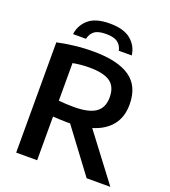

<svg xmlns="http://www.w3.org/2000/svg" viewBox="-166 -1064 1045 1183"><g transform="rotate(20 357.0 -472.5)"><path d="M78.5 0V-723Q128 -734 188.5 -741.2Q249 -748.5 312 -748.5Q472.5 -748.5 553.2 -693Q634 -637.5 634 -517Q634 -434.5 591 -380.8Q548 -327 467 -302.5L696 0H540.5L329 -283Q320.5 -282.5 311 -282.5Q284.5 -282.5 262.2 -283.8Q240 -285 216 -286.5V0ZM315.5 -385.5Q413 -385.5 458.2 -417Q503.5 -448.5 503.5 -516.5Q503.5 -586.5 460.2 -616.8Q417 -647 324 -647Q291.5 -647 265.8 -644.2Q240 -641.5 216 -637V-390.5Q242 -388 264.2 -386.8Q286.5 -385.5 315.5 -385.5ZM158 -806Q166 -867 212 -906Q258 -945 350 -945Q442 -945 488.8 -905.8Q535.5 -866.5 543 -806H458Q451.5 -839 426.8 -857.8Q402 -876.5 350 -876.5Q298 -876.5 273.8 -857.8Q249.5 -839 243 -806Z"/></g></svg>

Font: Encode Sans SmExp SmBold
Style: Regular
Weight: 600
Width: 6
Designer: Multiple Designers
Foundry: Impallari Type
Version: Version 3.002; ttfautohint (v1.8.3) -l 8 -r 50 -G 200 -x 14 